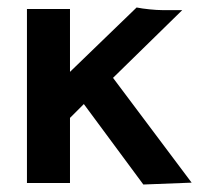

<svg xmlns="http://www.w3.org/2000/svg" viewBox="-20 -489 540 513"><path d="M363 4 204 -211 167 -174V0H52V-465H167V-297L345 -469Q360 -466 380 -464Q400 -462 413 -462H467L282 -281L492 -1Z"/></svg>

Font: Inconsolata
Style: Bold
Weight: 700
Monospace: yes
Designer: Raph Levien, Cyreal, Brenton Simpson
Foundry: Raph Levien, Cyreal, Google
Version: Version 3.100; ttfautohint (v1.8.4.7-5d5b)